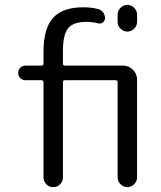

<svg xmlns="http://www.w3.org/2000/svg" viewBox="-20 -770 664 790"><path d="M464 -710Q464 -726 476 -738Q488 -750 504 -750Q520 -750 532 -738Q544 -726 544 -710V-680Q544 -664 532 -652Q520 -640 504 -640Q488 -640 476 -652Q464 -664 464 -680ZM85 -440Q72 -440 63.5 -448.5Q55 -457 55 -470Q55 -483 63.5 -491.5Q72 -500 85 -500H150Q159 -500 159 -509V-557Q159 -653 198.5 -696.5Q238 -740 322 -740Q355 -740 383 -733Q396 -730 404 -719.5Q412 -709 412 -695Q412 -684 403 -677.5Q394 -671 384 -674Q360 -680 335 -680Q282 -680 260.5 -654Q239 -628 239 -560V-509Q239 -500 247 -500H487Q510 -500 527 -483Q544 -466 544 -443V-40Q544 -24 532 -12Q520 0 504 0Q488 0 476 -12Q464 -24 464 -40V-431Q464 -440 455 -440H247Q239 -440 239 -431V-40Q239 -24 227.5 -12Q216 0 199 0Q182 0 170.5 -12Q159 -24 159 -40V-431Q159 -440 150 -440Z"/></svg>

Font: Rounded Mplus 1c
Style: Regular
Weight: 400
Version: Version 1.059.20150529